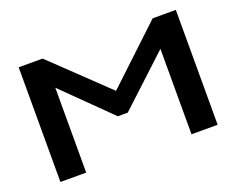

<svg xmlns="http://www.w3.org/2000/svg" viewBox="-102 -802 1204 980"><g transform="rotate(-20 500.0 -312.0)"><path d="M74 0V-623H204L500 -340L802 -624H928V0H786V-464L518 -215H464L214 -461V0Z"/></g></svg>

Font: Inconsolata UltraExpanded ExtraBold
Style: Regular
Weight: 800
Width: 9
Monospace: yes
Designer: Raph Levien, Cyreal, Brenton Simpson
Foundry: Raph Levien, Cyreal, Google
Version: Version 3.001; ttfautohint (v1.8.2.53-6de2)